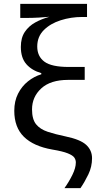

<svg xmlns="http://www.w3.org/2000/svg" viewBox="-20 -780 517 995"><path d="M54 -206Q54 -256 73.5 -294.5Q93 -333 125 -358.5Q157 -384 194 -395V-401Q145 -415 116.5 -447.5Q88 -480 88 -537Q88 -584 108.5 -614.5Q129 -645 162.5 -663.5Q196 -682 236 -693Q217 -691 183 -689Q149 -687 115 -687H85V-760H431V-692H405Q348 -692 294.5 -675Q241 -658 207 -624Q173 -590 173 -539Q173 -488 210 -460.5Q247 -433 336 -433H419V-366H333Q242 -366 194 -322Q146 -278 146 -213Q146 -162 167 -136Q188 -110 227.5 -97Q267 -84 320 -73Q397 -57 427 -29Q457 -1 457 40Q457 84 438 123.5Q419 163 397 195H314Q337 163 355 126.5Q373 90 373 62Q373 48 365 36.5Q357 25 331 14.5Q305 4 251 -5Q154 -22 104 -71Q54 -120 54 -206Z"/></svg>

Font: Noto IKEA Simplified Chinese
Style: Regular
Weight: 400
Designer: Monotype Design Team
Foundry: Monotype Imaging Inc.
Version: Version 1.100